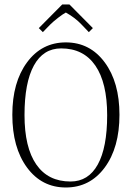

<svg xmlns="http://www.w3.org/2000/svg" viewBox="-20 -832 590 860"><path d="M291 -812 396 -706.1 377.9 -688 346.2 -721.2Q316.4 -752.9 274.9 -775.9Q263.2 -770 240.7 -752.7Q218.3 -735.4 204.1 -721.2L171.9 -688L153.8 -706.1L258.8 -812ZM253.9 -615.2Q173.8 -615.2 131.8 -538.6Q89.8 -461.9 89.8 -316.9Q89.8 -171.4 142.6 -95.2Q195.3 -19 295.9 -19Q376 -19 418 -95.2Q460 -171.4 460 -315.9Q460 -461.4 407 -538.3Q354 -615.2 253.9 -615.2ZM515.1 -317.9Q515.1 -170.9 449 -81.5Q382.8 7.8 274.9 7.8Q167 7.8 101.1 -81.5Q35.2 -170.9 35.2 -317.9Q35.2 -463.4 101.1 -552.7Q167 -642.1 274.9 -642.1Q382.8 -642.1 449 -552.7Q515.1 -463.4 515.1 -317.9Z"/></svg>

Font: Resagokr
Style: Light
Weight: 300
Designer: gluk
Foundry: gluk
Version: Version 0.95